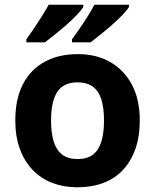

<svg xmlns="http://www.w3.org/2000/svg" viewBox="-20 -786 659 816"><path d="M574 -274Q574 -205.6 555.5 -153.1Q536.9 -100.5 502.5 -63.7Q468 -27 419 -8.5Q370 10 308.4 10Q251.2 10 202.6 -8.5Q154 -27 119 -63.5Q84 -100 64.5 -153Q45 -206 45 -274.2Q45 -364.7 77 -427.3Q109.1 -489.9 168.9 -522.9Q228.7 -556 311 -556Q388.4 -556 447.2 -523Q506 -490 540 -427.3Q574 -364.7 574 -274ZM197 -273.8Q197 -220 208.5 -183.5Q220 -147 245 -128.5Q270 -110 310 -110Q350 -110 374.5 -128.5Q399 -147 410.5 -183.5Q422 -220 422 -273.6Q422 -328 410.5 -364Q399 -400 374 -418Q349.1 -436 309.3 -436Q250 -436 223.5 -395.5Q197 -355 197 -273.8ZM528 -756Q520 -743 501 -723Q482 -703 457 -681Q432 -659 407.5 -639.5Q383 -620 365 -606H286V-619Q300 -638 318 -664Q336 -690 353 -717Q370 -744 381 -766H528ZM334 -756Q326 -743 307 -723Q288 -703 263 -681Q238 -659 213.5 -639.5Q189 -620 171 -606H92V-619Q106 -638 123.5 -664Q141 -690 158 -717Q175 -744 187 -766H334Z"/></svg>

Font: Noto Sans Armenian
Style: Regular
Weight: 400
Designer: Monotype Design Team
Foundry: Monotype Imaging Inc.
Version: Version 2.007